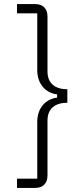

<svg xmlns="http://www.w3.org/2000/svg" viewBox="-20 -780 372 938"><path d="M153 -760C192 -760 212 -735 212 -700V-431C212 -372 250 -344 309 -344V-278C250 -278 212 -250 212 -191V78C212 113 192 138 153 138H63V93H162V-185C162 -249 200 -296 259 -303V-319C200 -326 162 -373 162 -437V-715H63V-760Z"/></svg>

Font: Plexus Sans Light
Style: Regular
Weight: 300
Version: Version 2.001;PS 002.001;hotconv 1.0.70;makeotf.lib2.5.58329